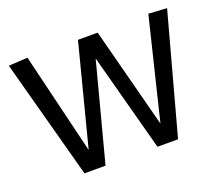

<svg xmlns="http://www.w3.org/2000/svg" viewBox="-96 -672 919 806"><g transform="rotate(-20 364.0 -269.0)"><path d="M154 0 10 -533 95 -538 204 -86 320 -536H408L525 -87L635 -538L717 -533L572 0H480L363 -437L248 0Z"/></g></svg>

Font: Georama
Style: Regular
Weight: 400
Designer: Jean-Baptiste Levee
Foundry: Production Type
Version: Version 1.000